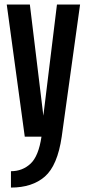

<svg xmlns="http://www.w3.org/2000/svg" viewBox="-20 -618 394 868"><path d="M92 0 10.5 -597.5H115L176 -95L237.5 -597.5H342L259 0Q240 130 183 180Q126 230 29.5 230V156Q81.5 156 118 122Q154.5 88 167.5 0Z"/></svg>

Font: Anybody Condensed Medium
Style: Regular
Weight: 500
Width: 3
Designer: Tyler Finck
Foundry: Etcetera Type Company
Version: Version 1.010; ttfautohint (v1.8.3) -l 8 -r 50 -G 200 -x 14 